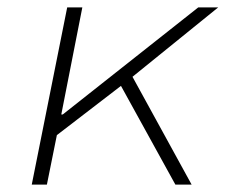

<svg xmlns="http://www.w3.org/2000/svg" viewBox="-20 -500 640 520"><path d="M66 0 162 -480H203L146 -190H150L517 -480H571L324 -280L134 -134L107 0ZM304 -274 335 -299 499 0H455Z"/></svg>

Font: Source Code Pro ExtraLight Light
Style: Italic
Weight: 300
Italic angle: -11°
Monospace: yes
Version: Version 1.016;hotconv 1.0.116;makeotfexe 2.5.65601